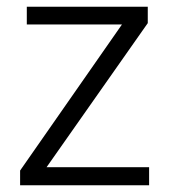

<svg xmlns="http://www.w3.org/2000/svg" viewBox="-20 -553 505 573"><path d="M425 0V-54H119L421 -484V-533H60V-480H344L40 -44V0Z"/></svg>

Font: Noto Sans Syriac Light
Style: Regular
Weight: 300
Designer: Patrick Giasson and the Monotype Design Team
Foundry: Monotype Imaging Inc.
Version: Version 3.000